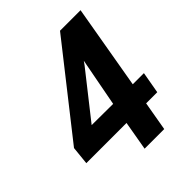

<svg xmlns="http://www.w3.org/2000/svg" viewBox="-198 -832 953 953"><g transform="rotate(-45 278.5 -355.5)"><path d="M18.6 -250 381.3 -710.9H525.4L448.7 -267.6H526.9L506.8 -153.8H428.7L401.9 0H264.2L291 -153.8H8.8ZM161.1 -268.6 311 -267.6 359.4 -522 346.2 -503.4Z"/></g></svg>

Font: Mardoto
Style: Bold Italic
Weight: 700
Italic angle: -12°
Designer: Christian Robertson, Vahan Hovhannisyan
Foundry: Google
Version: Version 1.000